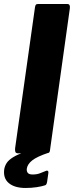

<svg xmlns="http://www.w3.org/2000/svg" viewBox="-39 -762 374 954"><path d="M296 -742Q311 -742 308 -720L210 -20Q209 -6 203.5 -3Q198 0 184 0H53Q40 0 37.5 -7Q35 -14 36 -25L135 -727Q137 -737 140 -739.5Q143 -742 150 -742ZM-18 79Q-15 62 -5.5 47.5Q4 33 26.5 19Q49 5 91 -9L202 -3Q145 16 121 35Q97 54 94 77Q93 90 99.5 97.5Q106 105 123 105Q144 105 159.5 99Q175 93 187 88Q195 84 199 87.5Q203 91 201 100L195 142Q194 148 191.5 153Q189 158 184 159Q169 164 143.5 168Q118 172 88 172Q34 172 5 148Q-24 124 -18 79Z"/></svg>

Font: Libre Franklin Thin
Style: Bold Italic
Weight: 700
Italic angle: -8°
Version: Version 3.000